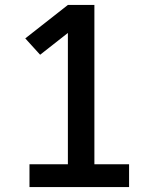

<svg xmlns="http://www.w3.org/2000/svg" viewBox="-20 -755 640 775"><path d="M99 0V-92H254V-622L142 -534L82 -600L254 -735H361V-92H501V0Z"/></svg>

Font: Iosevka Etoile Semibold
Style: Regular
Weight: 600
Designer: Belleve Invis
Foundry: Belleve Invis
Version: Version 22.1.2; ttfautohint (v1.8.4)